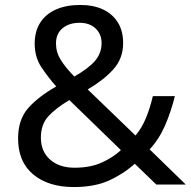

<svg xmlns="http://www.w3.org/2000/svg" viewBox="-20 -745 772 775"><path d="M278 10Q175 10 114 -41Q53 -92 53 -186Q53 -263 94.5 -309.5Q136 -356 207 -396Q175 -432 147.5 -473Q120 -514 120 -569Q120 -618 142 -653Q164 -688 205.5 -706.5Q247 -725 304 -725Q358 -725 396.5 -706.5Q435 -688 456 -654Q477 -620 477 -571Q477 -508 436.5 -464Q396 -420 334 -384L527 -198Q553 -229 569.5 -269.5Q586 -310 597 -357H686Q670 -293 646 -238Q622 -183 584 -142L730 0H611L524 -84Q477 -42 419 -16Q361 10 278 10ZM281 -68Q345 -68 391 -89Q437 -110 468 -139L260 -341Q206 -309 175.5 -276Q145 -243 145 -189Q145 -134 182 -101Q219 -68 281 -68ZM280 -436Q339 -470 364.5 -500.5Q390 -531 390 -571Q390 -607 366 -630Q342 -653 301 -653Q259 -653 232.5 -631Q206 -609 206 -570Q206 -534 225 -503.5Q244 -473 280 -436Z"/></svg>

Font: Noto Sans Adlam
Style: Regular
Weight: 400
Designer: Mark Jamra, Neil Patel
Foundry: JamraPatel LLC
Version: Version 3.001